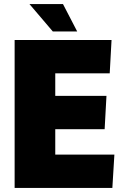

<svg xmlns="http://www.w3.org/2000/svg" viewBox="-20 -925 615 945"><path d="M52 -728H529L520 -564H252V-453H504L495 -289H252V-164H543L533 0H52ZM240 -770 125 -905H290L360 -770Z"/></svg>

Font: Murecho Black
Style: Regular
Weight: 900
Designer: Neil Summerour
Foundry: Positype
Version: Version 1.010; ttfautohint (v1.8.3)